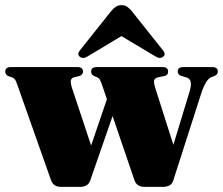

<svg xmlns="http://www.w3.org/2000/svg" viewBox="-22 -727 867 747"><path d="M291 0H214.5Q201 0 191.2 -6Q181.5 -12 176 -27.5L44 -401Q39.5 -414 35.5 -418.8Q31.5 -423.5 25.5 -425.5L11.5 -430.5Q-1.5 -436 -1.5 -448.5Q-1.5 -466 20 -466H279.5Q301 -466 301 -448.5Q301 -435.5 285.5 -431L267 -426.5Q256 -424 253.8 -414.5Q251.5 -405 259 -382L332.5 -161L394 -341L373.5 -401Q368.5 -415 364.5 -420Q360.5 -425 356 -426.5L345.5 -430.5Q332.5 -436 332.5 -448.5Q332.5 -466 354.5 -466H610.5Q632 -466 632 -448.5Q632 -434 618 -431.5L594.5 -426.5Q580 -423.5 577.8 -414.2Q575.5 -405 583 -382L652.5 -163.5L713.5 -364Q723.5 -394.5 719.8 -408.8Q716 -423 701.5 -426.5L685.5 -431Q669.5 -435.5 669.5 -448.5Q669.5 -466 691 -466H803.5Q825.5 -466 825.5 -448.5Q825.5 -436 811 -431L800.5 -427Q779.5 -419 761.5 -365.5L652 -24.5Q647 -10 636.2 -5Q625.5 0 613.5 0H539Q526 0 515.8 -6.2Q505.5 -12.5 500.5 -27.5L416 -275.5L329 -24.5Q323.5 -10 313 -5Q302.5 0 291 0ZM613 -506.5Q600.5 -496 582 -508L450.5 -586.5L319.5 -508Q301 -496 288 -506.5Q276.5 -516.5 290 -532.5L411 -684.5Q420.5 -695.5 429.2 -701.2Q438 -707 450.5 -707Q463.5 -707 472 -701.2Q480.5 -695.5 490 -684.5L611 -532.5Q625 -516 613 -506.5Z"/></svg>

Font: Fraunces 72pt S000 Black
Style: Regular
Weight: 900
Version: Version 1.000; ttfautohint (v1.8.3)